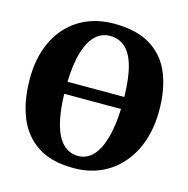

<svg xmlns="http://www.w3.org/2000/svg" viewBox="-111 -859 958 977"><g transform="rotate(15 368.0 -370.0)"><path d="M363.5 11Q246 12 172 -36Q98 -84 63.5 -170.2Q29 -256.5 29 -370.5Q29 -458 53.2 -528.5Q77.5 -599 122.8 -649Q168 -699 231.5 -725.8Q295 -752.5 374 -752.5Q491.5 -752 565 -706.8Q638.5 -661.5 672.8 -579Q707 -496.5 707 -384Q707 -296.5 682.8 -224.2Q658.5 -152 613.2 -99.5Q568 -47 504.8 -18.2Q441.5 10.5 363.5 11ZM367 -54.5Q411 -54.5 443.2 -87Q475.5 -119.5 494.5 -183.8Q513.5 -248 517 -342H218Q220.5 -242.5 238.8 -179.2Q257 -116 289.8 -85.2Q322.5 -54.5 367 -54.5ZM218 -405.5H517.5Q515.5 -507 497.5 -568.8Q479.5 -630.5 446.8 -658.8Q414 -687 368.5 -687Q324.5 -687 291.8 -656.5Q259 -626 240 -563.5Q221 -501 218 -405.5Z"/></g></svg>

Font: Merriweather 20pt Black
Style: Regular
Weight: 900
Version: Version 2.100